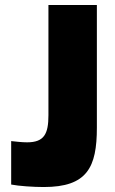

<svg xmlns="http://www.w3.org/2000/svg" viewBox="-20 -743 465 773"><path d="M370 -229V-723H175V-279C175 -204 158 -170 89 -170C68 -170 43 -173 25 -175V0C55 6 115 10 156 10C331 10 370 -69 370 -229Z"/></svg>

Font: United Sans Black
Style: Regular
Weight: 900
Designer: Pablo Impallari, Rodrigo Fuenzalida (Modified by Dan O. Williams)
Version: Version 1.000;PS 001.000;hotconv 1.0.88;makeotf.lib2.5.64775